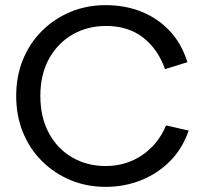

<svg xmlns="http://www.w3.org/2000/svg" viewBox="-20 -720 806 747"><path d="M391 7Q318 7 255 -19Q192 -45 144 -92.5Q96 -140 69.5 -204.5Q43 -269 43 -347Q43 -424 69.5 -488.5Q96 -553 144 -600.5Q192 -648 255 -674Q318 -700 391 -700Q467 -700 530.5 -674.5Q594 -649 640.5 -599.5Q687 -550 709 -478L622 -451Q594 -530 536 -574.5Q478 -619 393 -619Q320 -619 262 -585.5Q204 -552 170.5 -491Q137 -430 137 -347Q137 -264 170 -202.5Q203 -141 261 -107.5Q319 -74 391 -74Q470 -74 532.5 -116Q595 -158 626 -232L714 -212Q690 -142 642 -93.5Q594 -45 529.5 -19Q465 7 391 7Z"/></svg>

Font: Parkinsans
Style: Regular
Weight: 400
Designer: Red Stone, Indian Type Foundry
Foundry: Indian Type Foundry
Version: Version 1.000